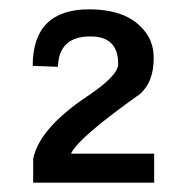

<svg xmlns="http://www.w3.org/2000/svg" viewBox="-20 -750 419 411"><path d="M50 -609 104 -607Q106 -672 173 -672H174Q233 -672 233 -613Q233 -588 167 -544Q64 -475 51 -410V-359H310V-421H132Q146 -454 280 -549Q309 -575 309 -625Q309 -653 297 -673Q262 -730 171 -730Q50 -730 50 -609Z"/></svg>

Font: Sawarabi Gothic
Style: Regular
Weight: 400
Designer: mshio (mshio@users.sourceforge.jp)
Version: Version 20141215